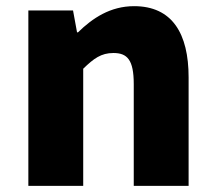

<svg xmlns="http://www.w3.org/2000/svg" viewBox="-20 -603 698 623"><path d="M72 0H250V-380C284 -413 308 -431 348 -431C393 -431 414 -409 414 -330V0H592V-352C592 -494 539 -583 415 -583C338 -583 280 -544 233 -498H230L217 -569H72Z"/></svg>

Font: ChiuKong Gothic MN Heavy
Style: Regular
Weight: 900
Designer: Ryoko NISHIZUKA 西塚涼子 (kana, bopomofo & ideographs); Paul D. Hunt (Latin, Greek & Cyrillic); Sandoll Communications 산돌커뮤니
Foundry: Adobe
Version: Version 1.300